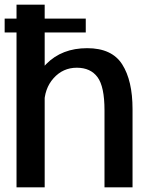

<svg xmlns="http://www.w3.org/2000/svg" viewBox="-24 -805 620 825"><path d="M-4 -665.5H344.5V-725H-4ZM47 0H168V-785H47ZM425 0H545.5V-336Q545.5 -458.5 501.2 -528.2Q457 -598 350.5 -598Q242 -598 174.8 -530Q107.5 -462 107.5 -388L166 -354.5Q166 -424 206.2 -469Q246.5 -514 306 -514Q365 -514 395 -473.5Q425 -433 425 -331Z"/></svg>

Font: Anybody UltraCondensed Thin Medium
Style: Regular
Weight: 500
Version: Version 1.111